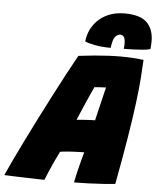

<svg xmlns="http://www.w3.org/2000/svg" viewBox="-121 -946 825 1003"><g transform="rotate(5 292.0 -444.0)"><path d="M150 7.5Q136 7.5 109 6.8Q82 6 50 5Q18 4 -11.8 3Q-41.5 2 -61 1Q-46 -33 -22.8 -81.8Q0.5 -130.5 29 -188.5Q57.5 -246.5 89 -308.8Q120.5 -371 152.5 -432.8Q184.5 -494.5 214.5 -551Q244.5 -607.5 270 -653Q314 -658.5 352.5 -662Q391 -665.5 425.2 -667.2Q459.5 -669 491.5 -669Q522.5 -669 552 -667.2Q581.5 -665.5 611 -661.5Q609 -617.5 605 -563.2Q601 -509 591.5 -434Q582 -359 565 -254Q548 -149 520.5 -3.5Q500 -1 461 1.8Q422 4.5 379.5 6Q337 7.5 305 7.5Q307.5 -6.5 311 -21.8Q314.5 -37 318.2 -53Q322 -69 326.2 -85.5Q330.5 -102 335 -119.2Q339.5 -136.5 344.5 -154Q328.5 -153.5 313 -153Q297.5 -152.5 283 -151.8Q268.5 -151 256.2 -150Q244 -149 234.2 -147.8Q224.5 -146.5 218.5 -145.5Q204.5 -117.5 191.2 -89Q178 -60.5 167.5 -35.5Q157 -10.5 150 7.5ZM290 -319.5Q297 -320.5 316.5 -322Q336 -323.5 356.5 -324.5Q377 -325.5 386.5 -325.5Q388 -333 394.2 -359Q400.5 -385 408 -416Q415.5 -447 421.2 -471.5Q427 -496 428.5 -501Q422.5 -501 409.8 -500.2Q397 -499.5 384.8 -498.8Q372.5 -498 368 -497.5Q360.5 -482 349 -456.2Q337.5 -430.5 325.2 -402.5Q313 -374.5 303.5 -352Q294 -329.5 290 -319.5ZM299 -731.5Q307.5 -804.5 359.8 -849.8Q412 -895 493 -895Q573.5 -895 609 -860.2Q644.5 -825.5 644.5 -761Q644.5 -751.5 643.8 -741.5Q643 -731.5 642 -721Q626.5 -716.5 600.5 -714.2Q574.5 -712 547.8 -711.2Q521 -710.5 503 -710.5Q504 -718 504.5 -724.5Q505 -731 505 -736.5Q505 -763.5 497.5 -773Q490 -782.5 479.5 -782.5Q465.5 -782.5 453 -769.5Q440.5 -756.5 434.5 -709.5Q389 -709.5 352.8 -716.2Q316.5 -723 299 -731.5Z"/></g></svg>

Font: Grandstander Thin Black
Style: Italic
Weight: 900
Italic angle: -15°
Version: Version 1.200